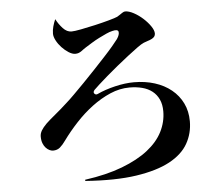

<svg xmlns="http://www.w3.org/2000/svg" viewBox="-56 -839 1112 953"><g transform="rotate(-5 500.0 -362.0)"><path d="M235 -696Q235 -714 240 -732Q245 -750 252 -766H253Q266 -741 285.5 -720Q305 -699 328 -699Q342 -699 376 -705.5Q410 -712 447 -720.5Q484 -729 516.5 -738Q549 -747 560 -752Q569 -757 575 -761.5Q581 -766 586 -769Q595 -775 601 -775Q620 -775 644 -762Q668 -749 689 -730Q710 -711 724.5 -690Q739 -669 739 -653Q739 -636 720 -627Q710 -622 699.5 -619Q689 -616 680 -612Q668 -607 646 -591Q624 -575 597 -554Q570 -533 540.5 -509Q511 -485 486 -463.5Q461 -442 442 -424.5Q423 -407 416 -400Q407 -389 414 -381.5Q421 -374 431 -379Q469 -397 519.5 -409Q570 -421 614 -421Q670 -421 717.5 -406Q765 -391 800 -362.5Q835 -334 854.5 -294Q874 -254 874 -204Q874 -144 845.5 -93.5Q817 -43 753 -8.5Q689 26 585.5 41.5Q482 57 331 46V40Q439 25 517.5 -5Q596 -35 647 -75Q698 -115 722.5 -163.5Q747 -212 747 -265Q747 -299 735.5 -324Q724 -349 703 -365.5Q682 -382 653 -389.5Q624 -397 590 -397Q541 -397 493.5 -376.5Q446 -356 402 -323Q358 -290 319 -248Q280 -206 248 -162Q234 -142 220 -130Q206 -118 185 -118Q177 -118 167.5 -122.5Q158 -127 149.5 -136Q141 -145 135.5 -159Q130 -173 130 -193Q130 -208 138.5 -222.5Q147 -237 165 -255Q184 -273 211 -295Q238 -317 273 -349Q288 -362 312 -386Q336 -410 364 -438.5Q392 -467 421.5 -498.5Q451 -530 477 -558Q503 -586 522 -608.5Q541 -631 549 -642Q563 -663 560.5 -677Q558 -691 530 -684Q516 -681 498.5 -673Q481 -665 462 -655.5Q443 -646 424.5 -634.5Q406 -623 390 -613Q385 -610 379 -605.5Q373 -601 366 -596Q360 -592 353 -589.5Q346 -587 337 -587Q322 -587 304 -598.5Q286 -610 270.5 -626.5Q255 -643 245 -662Q235 -681 235 -696Z"/></g></svg>

Font: XinYuGongZhangJiaSongA
Style: Regular
Weight: 900
Designer: XinYuGong
Foundry: Adobe Systems Incorporated
Version: Version 1.00